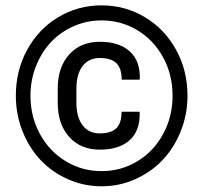

<svg xmlns="http://www.w3.org/2000/svg" viewBox="-20 -667 747 698"><path d="M421.9 -260.7H486.8L487.8 -258.3Q489.7 -192.4 451.7 -157.7Q413.6 -123 343.3 -123Q272.9 -123 231.4 -169.4Q189.9 -215.8 189.9 -293V-345.2Q189.9 -422.4 231.4 -468.8Q272.9 -515.1 343 -515.1Q413.1 -515.1 451.7 -480.2Q490.2 -445.3 488.3 -379.9L487.3 -377.4H422.4Q422.4 -418.5 403.1 -437.3Q383.8 -456.1 343 -456.1Q302.2 -456.1 280 -426.5Q257.8 -397 257.8 -345.7V-293Q257.8 -241.7 280 -211.9Q302.2 -182.1 343 -182.1Q383.8 -182.1 402.8 -200.7Q421.9 -219.2 421.9 -260.7ZM349.6 -592.8Q295.9 -592.8 248 -571.8Q200.2 -550.8 165.8 -514.4Q131.3 -478 111.1 -427.2Q90.8 -376.5 90.8 -319.3Q90.8 -242.7 125.2 -179.7Q159.7 -116.7 219 -80.8Q278.3 -44.9 349.4 -44.9Q420.4 -44.9 479.5 -80.8Q538.6 -116.7 573 -179.7Q607.4 -242.7 607.4 -319.1Q607.4 -395.5 573 -458.5Q538.6 -521.5 479.5 -557.1Q420.4 -592.8 349.6 -592.8ZM37.6 -319.3Q37.6 -410.6 78.9 -486.1Q120.1 -561.5 191.7 -604.5Q263.2 -647.5 349.1 -647.5Q435.1 -647.5 506.8 -604.5Q578.6 -561.5 620.1 -486.1Q661.6 -410.6 661.6 -319.3Q661.6 -251 637 -189.7Q612.3 -128.4 570.6 -84.7Q528.8 -41 471.2 -15.4Q413.6 10.3 349.4 10.3Q285.2 10.3 227.3 -15.4Q169.4 -41 127.9 -84.7Q86.4 -128.4 62 -189.7Q37.6 -251 37.6 -319.3Z"/></svg>

Font: Yantramanav Black
Style: Regular
Weight: 900
Version: Version 1.001;PS 1.0;hotconv 1.0.72;makeotf.lib2.5.5900; ttf